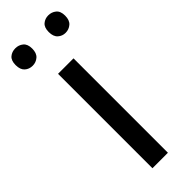

<svg xmlns="http://www.w3.org/2000/svg" viewBox="-256 -751 771 771"><g transform="rotate(-45 129.5 -365.0)"><path d="M172.9 0H85V-536.1H172.9ZM-10.7 -681.2Q-10.7 -707 2.9 -718.5Q16.6 -730 36.1 -730Q55.2 -730 69.3 -718.5Q83.5 -707 83.5 -681.2Q83.5 -655.3 69.3 -643.1Q55.2 -630.9 36.1 -630.9Q16.6 -630.9 2.9 -643.1Q-10.7 -655.3 -10.7 -681.2ZM177.2 -681.2Q177.2 -707 190.9 -718.5Q204.6 -730 223.1 -730Q242.2 -730 256.3 -718.5Q270.5 -707 270.5 -681.2Q270.5 -655.3 256.3 -643.1Q242.2 -630.9 223.1 -630.9Q204.6 -630.9 190.9 -643.1Q177.2 -655.3 177.2 -681.2Z"/></g></svg>

Font: Noto Sans Historic
Style: Regular
Weight: 400
Designer: Monotype Design Team
Foundry: Monotype Imaging Inc.
Version: Version 0.71 uh